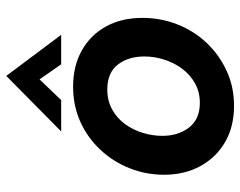

<svg xmlns="http://www.w3.org/2000/svg" viewBox="-97 -659 766 612"><g transform="rotate(-90 286.0 -353.0)"><path d="M255 10Q189 10 140 -18Q91 -46 63 -96.5Q35 -147 35 -213Q35 -271 56 -323.5Q77 -376 115 -416.5Q153 -457 204 -480Q255 -503 316 -503Q382 -503 431.5 -475Q481 -447 508 -397.5Q535 -348 535 -282Q535 -223 514 -170Q493 -117 455 -77Q417 -37 366 -13.5Q315 10 255 10ZM264 -99Q299 -99 326.5 -114.5Q354 -130 373 -155.5Q392 -181 402 -212.5Q412 -244 412 -276Q412 -327 386 -360.5Q360 -394 307 -394Q271 -394 243 -378.5Q215 -363 196.5 -337.5Q178 -312 168.5 -281Q159 -250 159 -218Q159 -168 185.5 -133.5Q212 -99 264 -99ZM173 -541 350 -716 481 -541H387L339 -610L273 -541Z"/></g></svg>

Font: Hanken Grotesk
Style: Bold Italic
Weight: 700
Italic angle: -8°
Designer: Alfredo Marco Pradil
Foundry: Hanken Design Co.
Version: Version 3.013